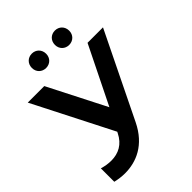

<svg xmlns="http://www.w3.org/2000/svg" viewBox="-251 -1012 1142 1142"><g transform="rotate(-45 319.5 -441.0)"><path d="M36 -116V-3C62 3 89 7 117 7C212 7 313 -34 376 -163L638 -700H508L329 -337L144 -700H5L259 -201L255 -193C224 -130 173 -104 112 -104C88 -104 62 -108 36 -116ZM422 -768C456 -768 482 -793 482 -828C482 -864 456 -889 422 -889C388 -889 362 -864 362 -828C362 -793 388 -768 422 -768ZM228 -768C262 -768 288 -793 288 -828C288 -864 262 -889 228 -889C194 -889 168 -864 168 -828C168 -793 194 -768 228 -768Z"/></g></svg>

Font: Chess Sans SemiBold
Style: Regular
Weight: 600
Designer: Wolf Bōese
Foundry: Wolf Bōese
Version: Version 7.223;Glyphs 3.3 (3306)